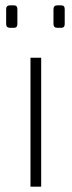

<svg xmlns="http://www.w3.org/2000/svg" viewBox="-20 -698 268 718"><path d="M32 -678H17C8 -678 3 -673 3 -664V-608C3 -599 8 -594 17 -594H32C41 -594 45 -599 45 -608V-664C45 -673 41 -678 32 -678ZM209 -678H194C185 -678 180 -673 180 -664V-608C180 -599 185 -594 194 -594H209C218 -594 222 -599 222 -608V-664C222 -673 218 -678 209 -678ZM134 -482H94V0H134Z"/></svg>

Font: Exo 2 Extra Light
Style: Regular
Weight: 250
Designer: Natanael Gama
Version: Version 1.001;PS 001.001;hotconv 1.0.88;makeotf.lib2.5.64775